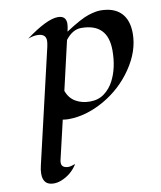

<svg xmlns="http://www.w3.org/2000/svg" viewBox="-86 -549 767 915"><g transform="rotate(-10 297.5 -91.5)"><path d="M99.6 -403.8Q203.1 -480.5 256.3 -480.5Q295.9 -480.5 295.9 -442.4Q295.9 -427.7 290 -404.3Q366.7 -454.1 402.8 -465.3Q439 -476.6 460.9 -476.6Q526.4 -476.6 560.5 -442.1Q594.7 -407.7 594.7 -342.3Q594.7 -255.9 536.6 -171.9Q481.9 -92.3 396.5 -43Q308.1 7.3 222.7 7.3Q211.9 7.3 194.8 4.9L150.9 192.4Q149.4 198.2 149.4 205.6Q149.4 231.4 184.6 231.4Q192.9 231.4 216.3 223.1Q186.5 271 134.8 290.5Q117.7 296.9 100.6 296.9Q48.8 296.9 48.8 241.7Q48.8 222.7 54.2 201.2L182.6 -350.1Q186.5 -368.2 186.5 -378.9Q186.5 -413.1 144.5 -413.1Q125 -413.1 99.6 -403.8ZM485.4 -279.3Q485.4 -410.2 356.9 -410.2Q314.9 -410.2 280.8 -365.7L226.1 -128.9Q239.3 -92.3 269 -75Q298.8 -57.6 338.9 -57.6Q378.9 -57.6 407.7 -79.1Q436.5 -100.6 453.6 -133.8Q485.4 -194.8 485.4 -279.3Z"/></g></svg>

Font: Fondamento
Style: Italic
Weight: 400
Italic angle: -12°
Version: Version 1.000